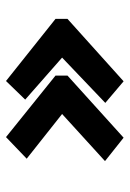

<svg xmlns="http://www.w3.org/2000/svg" viewBox="84 -554 432 640"><g transform="rotate(-90 300.0 -234.0)"><path d="M349 -38 277 -99 428 -243 288 -366 350 -430 557 -265V-225ZM161 -38 83 -100 240 -243 91 -361 163 -430 368 -265V-225Z"/></g></svg>

Font: Inconsolata Expanded Black
Style: Regular
Weight: 900
Width: 7
Monospace: yes
Designer: Raph Levien, Cyreal, Brenton Simpson
Foundry: Raph Levien, Cyreal, Google
Version: Version 3.001; ttfautohint (v1.8.2.53-6de2)